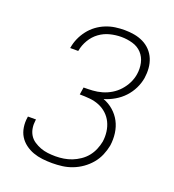

<svg xmlns="http://www.w3.org/2000/svg" viewBox="-136 -849 872 962"><g transform="rotate(20 300.0 -367.5)"><path d="M250 8Q224 8 198 5Q172 2 148.5 -6.5Q125 -15 105 -30Q85 -45 72.5 -65.5Q60 -86 56 -112Q52 -138 56 -164L57 -170H100L99 -165Q96 -144 99 -124Q102 -104 112 -87.5Q122 -71 138.5 -60Q155 -49 173.5 -42Q192 -35 212.5 -32.5Q233 -30 254 -30Q276 -30 298 -33.5Q320 -37 340.5 -45Q361 -53 381 -66.5Q401 -80 415.5 -98Q430 -116 439 -137.5Q448 -159 452 -180Q456 -207 452.5 -233.5Q449 -260 438 -282.5Q427 -305 408.5 -322Q390 -339 366.5 -348.5Q343 -358 316.5 -360.5Q290 -363 263 -363L269 -402Q293 -402 317.5 -403.5Q342 -405 366.5 -412Q391 -419 413.5 -432.5Q436 -446 453.5 -465.5Q471 -485 482.5 -508Q494 -531 498 -556Q503 -587 496.5 -616.5Q490 -646 470.5 -667Q451 -688 421.5 -696.5Q392 -705 361 -705Q331 -705 301 -697.5Q271 -690 245.5 -671.5Q220 -653 203.5 -625Q187 -597 182 -568L181 -565H138L139 -568Q143 -593 153.5 -617Q164 -641 180.5 -662.5Q197 -684 218.5 -700Q240 -716 265 -726Q290 -736 315 -739.5Q340 -743 365 -743Q391 -743 416.5 -738.5Q442 -734 464.5 -723Q487 -712 504 -694Q521 -676 530.5 -653Q540 -630 542 -604Q544 -578 540 -551Q535 -522 521.5 -494.5Q508 -467 487 -444.5Q466 -422 438.5 -406Q411 -390 383 -382Q413 -371 437 -350Q461 -329 475.5 -301.5Q490 -274 494.5 -241Q499 -208 494 -174Q489 -148 478 -122Q467 -96 448.5 -74Q430 -52 406.5 -35.5Q383 -19 357 -9Q331 1 304 4.5Q277 8 250 8Z"/></g></svg>

Font: Iosevka Aile Extralight
Style: Italic
Weight: 200
Italic angle: -9°
Designer: Belleve Invis
Foundry: Belleve Invis
Version: Version 31.1.0; ttfautohint (v1.8.4)